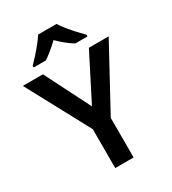

<svg xmlns="http://www.w3.org/2000/svg" viewBox="-221 -1053 1046 1168"><g transform="rotate(-30 301.5 -469.0)"><path d="M237 0V-273L0 -714H141L302 -396L464 -714H603L366 -278V0ZM366 -938Q379 -916 401.5 -888.5Q424 -861 448.5 -834.5Q473 -808 491 -790V-778H405Q379 -794 353 -815Q327 -836 301 -862Q274 -836 249 -815.5Q224 -795 198 -778H113V-790Q132 -809 155.5 -835Q179 -861 201 -888.5Q223 -916 237 -938Z"/></g></svg>

Font: Noto Sans Symbols SemiBold
Style: Regular
Weight: 600
Version: Version 2.002